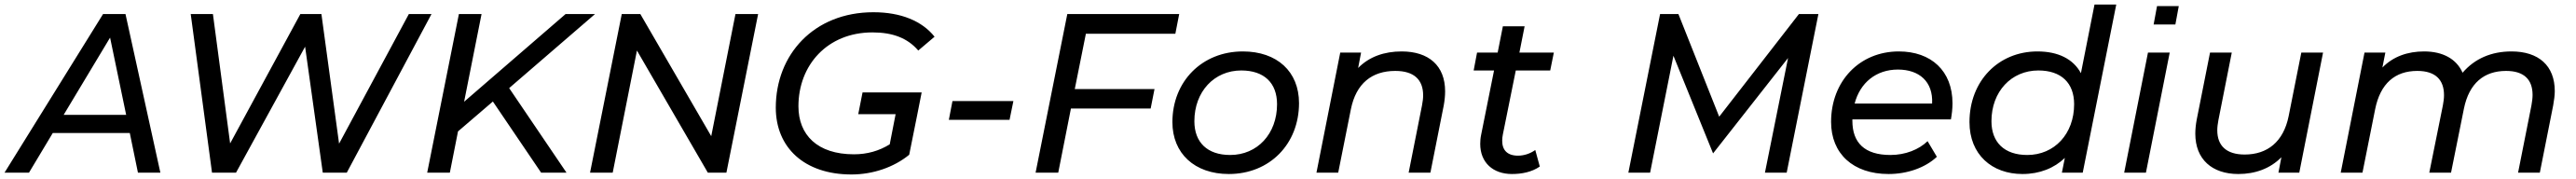

<svg xmlns="http://www.w3.org/2000/svg" viewBox="-74 -762 11372 790"><path d="M535 0H634L480 -700H381L-54 0H54L159 -175H499ZM207 -255 412 -596 483 -255Z M1731 -700 1423 -128 1345 -700H1252L942 -129L866 -700H768L862 0H968L1273 -556L1351 0H1457L1831 -700Z M2176 -375 2553 -700H2423L1975 -313L2052 -700H1952L1812 0H1912L1948 -182L2102 -314L2315 0H2427L2174 -373Z M3173 -700 3066 -161 2753 -700H2671L2531 0H2631L2738 -539L3051 0H3133L3273 -700Z M3734 -354 3715 -258H3880L3854 -125C3807 -96 3755 -81 3696 -81C3534 -81 3451 -167 3451 -293C3451 -474 3578 -619 3778 -619C3867 -619 3933 -594 3980 -539L4052 -600C3997 -669 3904 -708 3782 -708C3518 -708 3351 -520 3351 -287C3351 -111 3477 8 3685 8C3780 8 3873 -24 3940 -79L3976 -258L3995 -354Z M4115 -233H4383L4400 -316H4131Z M5115 -613 5132 -700H4638L4498 0H4598L4654 -283H5006L5023 -369H4671L4720 -613Z M5351 6C5532 6 5661 -127 5661 -307C5661 -446 5564 -535 5413 -535C5232 -535 5102 -402 5102 -223C5102 -85 5200 6 5351 6ZM5357 -78C5256 -78 5199 -134 5199 -227C5199 -358 5287 -451 5406 -451C5507 -451 5564 -396 5564 -302C5564 -171 5477 -78 5357 -78Z M6114 -535C6038 -535 5971 -512 5922 -462L5935 -530H5843L5738 0H5834L5890 -280C5913 -394 5983 -449 6086 -449C6169 -449 6209 -410 6209 -341C6209 -328 6207 -313 6204 -297L6145 0H6241L6300 -297C6304 -319 6306 -340 6306 -359C6306 -472 6234 -535 6114 -535Z M6618 -451H6770L6786 -530H6634L6657 -646H6561L6538 -530H6447L6432 -451H6522L6465 -167C6462 -153 6461 -139 6461 -127C6461 -44 6518 6 6601 6C6643 6 6688 -2 6724 -27L6704 -100C6682 -84 6654 -75 6628 -75C6580 -75 6558 -100 6558 -141C6558 -150 6559 -159 6561 -169Z M7868 -700 7516 -247 7336 -700H7255L7115 0H7211L7314 -516L7489 -85L7820 -506L7718 0H7814L7954 -700Z M8539 -235C8543 -257 8546 -281 8546 -306C8546 -449 8452 -535 8309 -535C8136 -535 8010 -404 8010 -224C8010 -84 8107 6 8264 6C8345 6 8425 -21 8477 -70L8436 -139C8398 -102 8338 -78 8272 -78C8158 -78 8104 -132 8104 -229V-235ZM8305 -455C8399 -455 8461 -402 8456 -305H8114C8138 -397 8209 -455 8305 -455Z M9173 -742 9113 -439C9079 -502 9012 -535 8921 -535C8749 -535 8621 -405 8621 -223C8621 -80 8720 6 8855 6C8931 6 8995 -20 9042 -65L9029 0H9121L9269 -742ZM8876 -78C8775 -78 8718 -134 8718 -227C8718 -358 8806 -451 8925 -451C9026 -451 9083 -396 9083 -302C9083 -171 8996 -78 8876 -78Z M9449 -735 9434 -654H9530L9545 -735ZM9304 0H9400L9505 -530H9409Z M10086 -530 10030 -249C10007 -136 9936 -80 9836 -80C9755 -80 9715 -119 9715 -187C9715 -201 9717 -216 9720 -232L9779 -530H9683L9624 -233C9620 -211 9618 -191 9618 -172C9618 -59 9692 6 9808 6C9882 6 9949 -18 9998 -68L9985 0H10077L10182 -530Z M11014 -535C10926 -535 10852 -504 10798 -441C10771 -502 10711 -535 10628 -535C10556 -535 10492 -513 10444 -464L10457 -530H10365L10260 0H10356L10412 -280C10435 -394 10500 -449 10598 -449C10678 -449 10716 -410 10716 -342C10716 -328 10714 -313 10711 -297L10651 0H10747L10804 -283C10827 -395 10893 -449 10990 -449C11069 -449 11107 -411 11107 -343C11107 -329 11105 -314 11102 -297L11043 0H11139L11198 -297C11202 -320 11205 -341 11205 -360C11205 -472 11134 -535 11014 -535Z"/></svg>

Font: AWKNG-Font Medium
Style: Italic
Weight: 500
Italic angle: -11.3°
Designer: Awakening Church
Foundry: Awakening Church
Version: Version 1.700;PS 001.700;hotconv 1.0.88;makeotf.lib2.5.64775